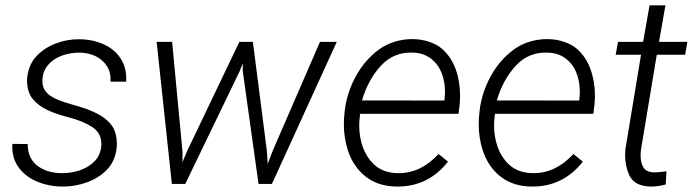

<svg xmlns="http://www.w3.org/2000/svg" viewBox="-20 -684 2579 714"><path d="M356.9 -148.4Q356.9 -189 324 -210.9Q291 -232.9 239.3 -246.6Q191.9 -258.3 157.7 -274.2Q123.5 -290 102.1 -315.4Q91.8 -327.6 86.2 -345.2Q80.6 -362.8 80.6 -382.8Q80.6 -407.7 89.4 -432.1Q98.1 -456.5 114.7 -474.1Q143.1 -504.9 185.3 -521.5Q227.5 -538.1 272.5 -538.1Q322.3 -538.1 363.8 -520Q405.3 -502 428.7 -466.3Q452.1 -430.7 449.2 -380.4H391.1Q393.1 -413.6 377.7 -438Q362.3 -462.4 335 -475.3Q307.6 -488.3 274.4 -488.3Q240.7 -488.3 209.2 -476.8Q177.7 -465.3 157.7 -441.2Q137.7 -417 137.7 -381.8Q137.7 -350.6 162.8 -331.1Q188 -311.5 248 -295.4Q313 -277.8 348.4 -257.8Q383.8 -237.8 400.4 -210Q407.2 -198.7 410.9 -183.1Q414.6 -167.5 414.6 -149.9Q414.6 -123.5 405.8 -98.6Q397 -73.7 379.4 -54.7Q349.1 -22.9 305.2 -6.6Q261.2 9.8 213.9 9.8Q163.6 9.8 119.4 -8.1Q75.2 -25.9 49.1 -61.8Q22.9 -97.7 25.9 -148.9L83 -148.4Q83 -95.2 119.1 -67.6Q155.3 -40 211.4 -40Q244.6 -40 276.4 -50.5Q308.1 -61 330.3 -83Q352.5 -105 356.4 -138.2Q356.9 -141.6 356.9 -148.4Z M1232.4 -528.3 991.2 0H941.4L882.8 -419.4V-448.2L871.1 -418.9L668.9 0H619.1L562.5 -528.3H620.1L658.7 -119.1V-81.1L677.2 -125L870.1 -528.3H920.4L972.2 -125L975.6 -74.7L995.1 -125.5L1169.9 -528.3Z M1646 -83Q1573.2 9.8 1458.5 9.8Q1387.7 9.8 1340.8 -26.6Q1293.9 -63 1273.4 -125.5Q1258.8 -171.9 1258.8 -220.7Q1258.8 -238.8 1259.8 -248L1261.7 -269.5Q1269 -337.4 1302.7 -399.4Q1336.4 -461.4 1390.1 -500.5Q1416.5 -519.5 1448.5 -529.1Q1480.5 -538.6 1512.7 -538.6Q1545.9 -538.6 1575.4 -528.8Q1605 -519 1625 -501.5Q1658.2 -471.7 1674.6 -426.5Q1690.9 -381.3 1690.9 -328.6Q1690.9 -312.5 1689.5 -296.4L1685.1 -260.7H1319.3L1317.9 -249Q1315.9 -234.9 1315.9 -216.3Q1315.9 -174.3 1329.3 -137Q1342.8 -99.6 1369.6 -73.7Q1404.3 -40 1462.4 -40Q1545.4 -40 1610.8 -111.3ZM1326.2 -310.5 1632.3 -310.1 1633.3 -317.4Q1634.8 -330.6 1634.8 -343.8Q1634.8 -381.8 1621.6 -414.3Q1608.4 -446.8 1581.3 -467Q1554.2 -487.3 1515.1 -488.3Q1443.8 -491.2 1396.2 -439.2Q1348.6 -387.2 1326.2 -310.5Z M2147.5 -83Q2074.7 9.8 1960 9.8Q1889.2 9.8 1842.3 -26.6Q1795.4 -63 1774.9 -125.5Q1760.3 -171.9 1760.3 -220.7Q1760.3 -238.8 1761.2 -248L1763.2 -269.5Q1770.5 -337.4 1804.2 -399.4Q1837.9 -461.4 1891.6 -500.5Q1918 -519.5 1950 -529.1Q1981.9 -538.6 2014.2 -538.6Q2047.4 -538.6 2076.9 -528.8Q2106.4 -519 2126.5 -501.5Q2159.7 -471.7 2176 -426.5Q2192.4 -381.3 2192.4 -328.6Q2192.4 -312.5 2190.9 -296.4L2186.5 -260.7H1820.8L1819.3 -249Q1817.4 -234.9 1817.4 -216.3Q1817.4 -174.3 1830.8 -137Q1844.2 -99.6 1871.1 -73.7Q1905.8 -40 1963.9 -40Q2046.9 -40 2112.3 -111.3ZM1827.6 -310.5 2133.8 -310.1 2134.8 -317.4Q2136.2 -330.6 2136.2 -343.8Q2136.2 -381.8 2123 -414.3Q2109.9 -446.8 2082.8 -467Q2055.7 -487.3 2016.6 -488.3Q1945.3 -491.2 1897.7 -439.2Q1850.1 -387.2 1827.6 -310.5Z M2455.6 2Q2428.2 9.8 2401.4 9.8Q2373.5 9.8 2351.8 -0.2Q2330.1 -10.3 2319.3 -34.2Q2304.7 -67.4 2304.7 -107.4Q2304.7 -114.3 2305.7 -128.9L2363.8 -480.5H2269.5L2278.3 -528.3H2371.6L2395.5 -664.1H2454.6L2430.7 -528.3H2536.1L2527.8 -480.5H2422.4L2363.8 -128.4Q2362.3 -116.7 2362.3 -105Q2362.3 -76.7 2373.8 -59.8Q2385.3 -43 2414.6 -43Q2425.8 -43 2458.5 -46.9Z"/></svg>

Font: Mardoto Light
Style: Italic
Weight: 300
Italic angle: -12°
Designer: Christian Robertson, Vahan Hovhannisyan
Foundry: Google
Version: Version 1.000